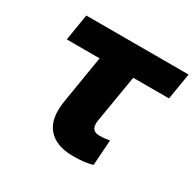

<svg xmlns="http://www.w3.org/2000/svg" viewBox="-127 -684 844 831"><g transform="rotate(30 295.0 -268.0)"><path d="M589.8 -545.9 567.9 -414.1H389.2L349.6 -176.3Q341.8 -124 386.2 -124Q403.8 -124 414.1 -125.2Q424.3 -126.5 438 -128.9L429.2 -1.5Q406.2 4.9 384.5 7.3Q362.8 9.8 332 9.8Q247.6 9.8 207.3 -36.9Q167 -83.5 182.1 -176.8L221.2 -414.1H57.1L78.6 -545.9Z"/></g></svg>

Font: Inter Display Extra Bold
Style: Italic
Weight: 800
Italic angle: -9.39999°
Designer: Rasmus Andersson
Foundry: rsms
Version: Version 4.000;git-4fc901f